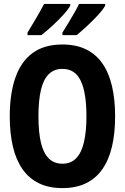

<svg xmlns="http://www.w3.org/2000/svg" viewBox="-20 -954 640 984"><path d="M300 10Q230 10 179 -15Q128 -40 95 -87.5Q62 -135 46 -203Q30 -271 30 -358Q30 -474 59 -556.5Q88 -639 147.5 -682.5Q207 -726 300 -726Q370 -726 421 -701Q472 -676 505 -628.5Q538 -581 554 -512.5Q570 -444 570 -358Q570 -271 554 -203Q538 -135 505 -87.5Q472 -40 421 -15Q370 10 300 10ZM300 -115Q343 -115 370 -142.5Q397 -170 410 -224Q423 -278 423 -359Q423 -478 394 -539.5Q365 -601 300 -601Q257 -601 229.5 -573.5Q202 -546 189.5 -492Q177 -438 177 -358Q177 -278 189.5 -224Q202 -170 229.5 -142.5Q257 -115 300 -115ZM300 -787Q316 -812 332 -839Q348 -866 362.5 -891Q377 -916 385 -934H519V-925Q509 -906 483 -877.5Q457 -849 426.5 -821Q396 -793 373 -774H300ZM121 -787Q137 -813 153 -840Q169 -867 183 -891.5Q197 -916 206 -934H340V-925Q330 -906 304.5 -878Q279 -850 248.5 -822Q218 -794 192 -774H121Z"/></svg>

Font: Noto Sans Mono
Style: Bold
Weight: 700
Designer: Monotype Design Team
Foundry: Monotype Imaging Inc.
Version: Version 2.014